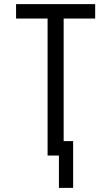

<svg xmlns="http://www.w3.org/2000/svg" viewBox="-20 -755 540 932"><path d="M266 157V0H211V-665H58V-735H442V-665H289V-70H335V157Z"/></svg>

Font: Iosevka srxl
Style: Regular
Weight: 400
Monospace: yes
Designer: Belleve Invis
Foundry: Belleve Invis
Version: Version 33.0.1; ttfautohint (v1.8.3)